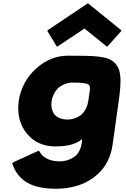

<svg xmlns="http://www.w3.org/2000/svg" viewBox="-20 -877 772 1179"><path d="M709 -256C726 -377 725 -444 693 -481L687 -488C647 -535 558 -535 396 -535C326 -535 262 -508 211 -464L210 -463L202 -456C145 -406 106 -335 95 -256C84 -177 103 -107 145 -57L146 -56L152 -49C190 -5 247 22 318 22C384 22 441 13 485 -23L482 1C477 36 463 63 443 81C414 104 376 114 348 114C292 114 258 96 236 73C232 68 227 61 224 55L218 48L63 119L55 126C64 155 77 178 93 198L94 199L100 206C154 268 242 282 324 282C421 282 508 255 570 201L578 194C627 151 660 90 671 14ZM297 -256C302 -289 318 -318 340 -339C364 -358 394 -370 426 -370C484 -370 515 -366 528 -355C533 -346 533 -334 531 -318L522 -256C517 -223 503 -195 480 -173C457 -155 427 -143 394 -143C360 -143 333 -154 315 -173C300 -193 292 -222 297 -256ZM278 -695 270 -688 325 -597 331 -590 499 -702 637 -590 645 -597 726 -688 720 -695 520 -857Z"/></svg>

Font: Hussar Woodtype
Style: BlkObl
Weight: 900
Foundry: Cannot Into Space Fonts
Version: Version 1.07